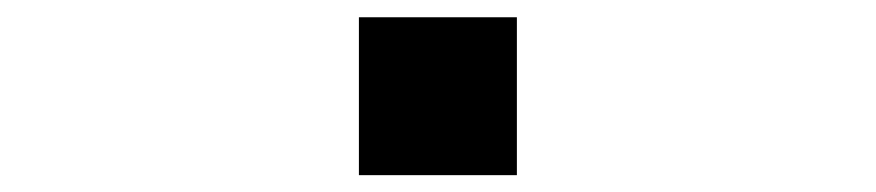

<svg xmlns="http://www.w3.org/2000/svg" viewBox="-20 -208 1040 228"><path d="M406.2 0V-187.5H593.8V0Z"/></svg>

Font: Xanmono
Style: Regular
Weight: 400
Designer: GGBotNet
Foundry: GGBotNet
Version: 1.00